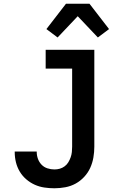

<svg xmlns="http://www.w3.org/2000/svg" viewBox="-20 -1002 640 1030"><path d="M272 8Q245 8 218 4Q191 0 166.5 -11Q142 -22 121 -40Q100 -58 86 -81.5Q72 -105 65.5 -131.5Q59 -158 59 -185V-189H177V-187Q177 -168 183.5 -150Q190 -132 203 -118.5Q216 -105 234.5 -99Q253 -93 272 -93Q287 -93 301 -97Q315 -101 327 -110Q339 -119 346.5 -131.5Q354 -144 359 -158Q364 -172 365.5 -186.5Q367 -201 367 -215V-634H225V-735H486V-215Q486 -186 481 -157Q476 -128 464 -101.5Q452 -75 431.5 -53Q411 -31 385.5 -17Q360 -3 330.5 2.5Q301 8 272 8ZM289 -801 229 -846 334 -982H460L565 -846L505 -801L397 -915Z"/></svg>

Font: Iosevka Extended
Style: Bold
Weight: 700
Width: 7
Monospace: yes
Designer: Belleve Invis
Foundry: Belleve Invis
Version: Version 32.5.0; ttfautohint (v1.8.4)